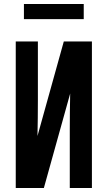

<svg xmlns="http://www.w3.org/2000/svg" viewBox="-20 -943 540 963"><path d="M59 0V-735H170V-441Q170 -396 169.5 -351Q169 -306 168 -261L300 -735H441V0H330V-294Q330 -339 330.5 -384Q331 -429 332 -474L200 0ZM100 -847V-923H400V-847Z"/></svg>

Font: Iosevka Algr
Style: Bold
Weight: 700
Monospace: yes
Designer: Belleve Invis
Foundry: Belleve Invis
Version: Version 26.0.2; ttfautohint (v1.8.3)